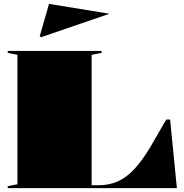

<svg xmlns="http://www.w3.org/2000/svg" viewBox="-20 -971 948 991"><path d="M20 0V-10L70 -20V-688L20 -698V-708H504V-698L453 -688V-15H490Q544 -15 588.5 -35Q633 -55 674 -99Q715 -143 757 -214L838 -354H858L893 0ZM192 -779 185 -784 233 -951 545 -900Z"/></svg>

Font: Kalnia SemiExpanded
Style: Bold
Weight: 700
Width: 6
Designer: Frida Medrano
Foundry: Frida Medrano
Version: Version 1.105